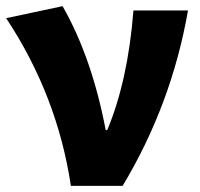

<svg xmlns="http://www.w3.org/2000/svg" viewBox="-23 -603 648 623"><path d="M207 0Q163 -293 -3 -544L180 -583Q275 -417 320 -181H325Q392 -341 410 -569H587Q534 -265 375 0Z"/></svg>

Font: KaiGen Gothic KR Heavy
Style: Heavy
Weight: 900
Designer: Ryoko NISHIZUKA  (kana & ideographs); Paul D. Hunt (Latin, Greek & Cyrillic); Wenlong ZHANG  (bopomofo); Sandoll Communi
Foundry: Adobe Systems Incorporated
Version: Version 1.002 March 28, 2018